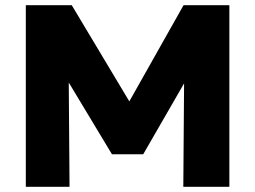

<svg xmlns="http://www.w3.org/2000/svg" viewBox="-20 -720 984 740"><path d="M79.5 0V-700H256.5L516 -266.5L442.5 -265.5L687.5 -700H864V0H686.5L690 -467L722 -455L532 -125.5H411.5L213 -455L244.5 -467L248 0Z"/></svg>

Font: Geologica Roman ExtraBold
Style: Regular
Weight: 800
Designer: Sindre Bremnes, Frode Helland
Foundry: Monokrom Skriftforlag AS
Version: Version 1.010;gftools[0.9.28]